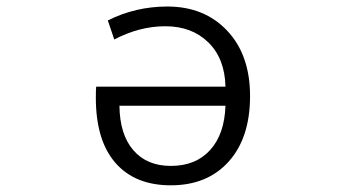

<svg xmlns="http://www.w3.org/2000/svg" viewBox="-20 -550 1040 580"><path d="M485.4 -530.3Q597.7 -530.3 666.5 -457Q735.4 -383.8 735.4 -259.8Q735.4 -133.8 670.9 -62Q606.4 9.8 496.1 9.8Q387.7 9.8 328.6 -58.1Q269.5 -126 269.5 -254.9Q269.5 -278.3 270.5 -288.1H661.1Q659.2 -373 609.4 -421.9Q559.6 -470.7 479.5 -470.7Q401.4 -470.7 325.2 -430.7L305.7 -488.3Q389.6 -530.3 485.4 -530.3ZM661.1 -230.5H340.8Q341.8 -143.6 382.8 -96.2Q423.8 -48.8 496.1 -48.8Q571.3 -48.8 614.7 -96.7Q658.2 -144.5 661.1 -230.5Z"/></svg>

Font: GenEi Gothic M SemiLight
Style: Regular
Weight: 350
Designer: o_tamon (Modified); [Source Han Sans]
Ryoko NISHIZUKA  (kana & ideographs); Paul D. Hunt (Latin, Greek & Cyrillic); Wenl
Version: Version 1.1a;Original Version 1.004